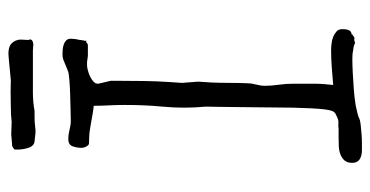

<svg xmlns="http://www.w3.org/2000/svg" viewBox="-234 -650 889 461"><g transform="rotate(-90 210.5 -419.5)"><path d="M248 -838 301 -843Q325 -846 336 -837Q346 -827 346 -814L345 -796Q350 -786 335 -784L320 -785Q320 -785 220 -785Q195 -785 175 -781Q168 -781 161 -781Q146 -781 141 -780Q127 -778 120 -779Q119 -779 102 -781Q90 -782 85.5 -797.5Q81 -813 82 -828V-829Q89 -836 95 -835L118 -837H120L148 -836Q165 -838 184 -838Q228 -839 248 -838ZM247 -598V-582Q247 -549 246.5 -517.5Q246 -486 244 -457Q243 -437 242 -427L245 -388Q244 -378 243 -358Q242 -337 242 -313.5Q242 -290 241 -268Q241 -260 238 -249Q237 -245 236 -239.5Q235 -234 235 -228Q235 -212 237.5 -195Q240 -178 240 -159V-109Q240 -96 239 -85.5Q238 -75 237 -64Q260 -66 280.5 -67.5Q301 -69 321 -69Q327 -69 336 -68Q345 -67 352.5 -64Q360 -61 365.5 -56Q371 -51 371 -42Q371 -20 359 -20L358 -18Q356 -17 355 -16Q352 -13 350 -13Q344 -14 340 -12Q338 -11 336 -12Q335 -13 332 -14Q329 -15 321 -16Q313 -18 301 -18Q286 -18 266.5 -17Q247 -16 226.5 -14.5Q206 -13 188 -10Q163 -5 158 -2Q152 1 141.5 2Q131 3 120 4Q109 5 98 5Q87 5 80 5Q67 5 58.5 -0.5Q50 -6 50 -18Q50 -30 55.5 -36.5Q61 -43 70 -46.5Q79 -50 89.5 -50.5Q100 -51 110 -51H131Q139 -52 143.5 -51.5Q148 -51 153 -52Q157 -53 167 -58Q173 -61 175 -68Q179 -78 181 -118.5Q183 -159 183 -209Q183 -233 183.5 -257Q184 -281 184 -303Q184 -325 184.5 -342.5Q185 -360 185 -370Q180 -422 185 -474Q189 -516 189 -565Q189 -585 188 -603Q187 -621 187 -639Q183 -639 168 -641.5Q153 -644 137 -647Q121 -650 108 -650Q95 -650 94 -651Q90 -654 88 -659Q86 -664 86 -669Q86 -678 89.5 -689Q93 -700 107 -700Q118 -700 129.5 -697Q141 -694 151 -694Q156 -694 174 -694.5Q192 -695 212.5 -695.5Q233 -696 249.5 -697.5Q266 -699 268 -700Q274 -702 278.5 -704Q283 -706 288 -708Q293 -710 298 -712Q303 -714 310 -714Q315 -714 321.5 -713.5Q328 -713 334 -711Q340 -709 344 -705Q348 -701 348 -694Q348 -684 345 -672V-670L344 -665V-663Q343 -662 343 -659V-656Q341 -659 336 -654Q335 -653 331 -653H307L292 -655H284Q280 -655 272 -653Q264 -651 257 -647.5Q250 -644 245 -639.5Q240 -635 240 -629V-628Z"/></g></svg>

Font: ToneOZ-Pinyin-Tsuipita-TC
Style: Regular
Weight: 400
Designer: ÂÆ£ÂøóÂáåJeffrey Xuan(jeffreyx@gmail.com, ToneOZ.com) ÈòøÂù§(cjkFonts)
Foundry: ToneOZ
Version: Version 0.24071